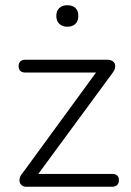

<svg xmlns="http://www.w3.org/2000/svg" viewBox="-20 -713 499 733"><path d="M81 0Q71 0 64.5 -4.5Q58 -9 55.5 -16.5Q53 -24 55.5 -33.5Q58 -43 66 -52L359 -453V-436H77Q64 -436 57.5 -442.5Q51 -449 51 -461Q51 -472 57.5 -478.5Q64 -485 77 -485H389Q401 -485 408.5 -480.5Q416 -476 418.5 -469Q421 -462 419 -453Q417 -444 410 -435L113 -31V-49H408Q434 -49 434 -25Q434 -13 427 -6.5Q420 0 408 0ZM237 -611Q218 -611 206.5 -622Q195 -633 195 -652Q195 -672 206.5 -682.5Q218 -693 237 -693Q257 -693 268 -682.5Q279 -672 279 -652Q279 -633 268 -622Q257 -611 237 -611Z"/></svg>

Font: Nunito ExtraLight Light
Style: Regular
Weight: 300
Version: Version 3.602